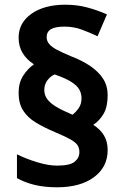

<svg xmlns="http://www.w3.org/2000/svg" viewBox="-20 -785 526 815"><path d="M59 -391Q59 -434 78.5 -464Q98 -494 124 -512Q93 -532 76 -560Q59 -588 59 -625Q59 -688 113.5 -726.5Q168 -765 257 -765Q307 -765 350 -753.5Q393 -742 434 -724L394 -631Q361 -647 326.5 -659.5Q292 -672 254 -672Q214 -672 196 -661Q178 -650 178 -627Q178 -611 189 -598Q200 -585 223 -573Q246 -561 282 -546Q329 -528 363.5 -504.5Q398 -481 417.5 -451Q437 -421 437 -381Q437 -332 420 -302.5Q403 -273 376 -255Q406 -236 421.5 -210Q437 -184 437 -148Q437 -76 379 -33Q321 10 222 10Q169 10 127.5 0Q86 -10 52 -29V-130Q90 -111 137.5 -96.5Q185 -82 222 -82Q277 -82 297 -98.5Q317 -115 317 -139Q317 -156 309.5 -168Q302 -180 280.5 -192.5Q259 -205 216 -223Q166 -244 131 -265.5Q96 -287 77.5 -317Q59 -347 59 -391ZM168 -402Q168 -382 180 -365Q192 -348 217.5 -332.5Q243 -317 281 -301L288 -298Q302 -309 314 -326Q326 -343 326 -368Q326 -388 316.5 -405Q307 -422 282.5 -437.5Q258 -453 212 -469Q195 -462 181.5 -444.5Q168 -427 168 -402Z"/></svg>

Font: Noto Sans Cham
Style: Bold
Weight: 700
Version: Version 2.002